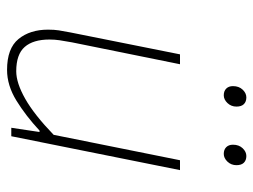

<svg xmlns="http://www.w3.org/2000/svg" viewBox="-107 -599 718 544"><g transform="rotate(90 252.0 -327.0)"><path d="M178 12Q117 12 90.5 -20.5Q64 -53 64 -104Q64 -122 66 -134.5Q68 -147 72 -168L134 -478H162L100 -172Q96 -150 94 -136.5Q92 -123 92 -108Q92 -62 113 -38Q134 -14 182 -14Q215 -14 260 -39.5Q305 -65 362 -120L434 -478H462L366 0H342L354 -80H350Q308 -41 265 -14.5Q222 12 178 12ZM250 -602Q238 -602 231 -609Q224 -616 224 -628Q224 -645 234 -655.5Q244 -666 256 -666Q268 -666 275 -659Q282 -652 282 -638Q282 -623 272 -612.5Q262 -602 250 -602ZM416 -602Q404 -602 397 -609Q390 -616 390 -628Q390 -645 400 -655.5Q410 -666 422 -666Q434 -666 441 -659Q448 -652 448 -638Q448 -623 438 -612.5Q428 -602 416 -602Z"/></g></svg>

Font: Source Sans 3
Style: Italic
Weight: 200
Italic angle: -11°
Designer: Paul D. Hunt
Foundry: Adobe
Version: Version 3.046;hotconv 1.0.118;makeotfexe 2.5.65603